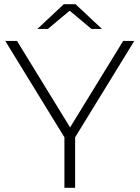

<svg xmlns="http://www.w3.org/2000/svg" viewBox="-20 -895 665 915"><path d="M287 0V-254L299 -221L5 -700H61L328 -265H300L567 -700H620L326 -221L338 -254V0ZM158 -757 284 -875H340L466 -757H416L294 -859H330L208 -757Z"/></svg>

Font: Montserrat Thin Light
Style: Regular
Weight: 300
Version: Version 9.000